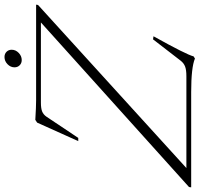

<svg xmlns="http://www.w3.org/2000/svg" viewBox="-94 -802 854 821"><g transform="rotate(-90 332.5 -391.0)"><path d="M486.8 -724.6Q473.1 -724.6 464.4 -733.4Q455.6 -742.2 455.6 -755.4Q455.6 -772.5 469 -785.4Q482.4 -798.3 499.5 -798.3Q513.2 -798.3 522 -789.6Q530.8 -780.8 530.8 -767.6Q530.8 -750.5 517.3 -737.5Q503.9 -724.6 486.8 -724.6ZM493.2 16.1Q455.6 0 349.6 0H-57.6L-56.2 -9.3L647.5 -642.6H304.7Q279.8 -642.6 266.6 -637.2Q253.4 -631.8 244.1 -618.2L153.8 -482.9H140.1L219.2 -658.7L231 -666.5Q287.6 -663.1 314.9 -663.1H723.6L722.2 -654.8L24.9 -20.5H417.5Q444.8 -20.5 459.2 -26.1Q473.6 -31.7 483.9 -44.9L575.2 -163.1L588.4 -161.1Q509.8 -20 502.4 10.3Z"/></g></svg>

Font: Elstob ExtraLight
Style: Italic
Weight: 200
Italic angle: -20°
Designer: Peter S. Baker
Version: Version 1.015